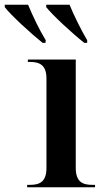

<svg xmlns="http://www.w3.org/2000/svg" viewBox="-97 -786 434 806"><path d="M82 -606H94L95 -617C69 -659 38 -724 21 -766H-77V-756C-52 -723 33 -645 82 -606ZM257 -606H269V-617C244 -659 212 -724 195 -766H97V-756C123 -723 207 -645 257 -606ZM17 0H302V-10H290C249 -10 221 -23 221 -82V-536H20V-526H29C69 -526 98 -513 98 -457V-81C98 -23 70 -10 29 -10H17Z"/></svg>

Font: Noto Serif Display SemiCondensed SemiBold
Style: Regular
Weight: 600
Width: 4
Designer: Monotype Design Team
Foundry: Monotype Imaging Inc.
Version: Version 2.009